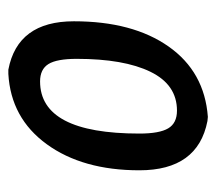

<svg xmlns="http://www.w3.org/2000/svg" viewBox="-49 -460 518 460"><g transform="rotate(-90 210.0 -230.0)"><path d="M263 -469H273Q389 -447 389 -312Q389 -171 328.5 -85Q268 1 160 9L150 8Q32 -15 32 -155Q32 -291 94.5 -377Q157 -463 263 -469ZM245 -393Q120 -393 120 -155Q120 -107 132.5 -86Q145 -65 175 -65Q237 -65 268 -128.5Q299 -192 299 -305Q299 -353 286.5 -373Q274 -393 245 -393Z"/></g></svg>

Font: Alegreya Sans SC Medium
Style: Italic
Weight: 500
Italic angle: -7°
Designer: Juan Pablo del Peral
Foundry: Huerta Tipografica
Version: Version 2.007